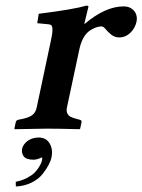

<svg xmlns="http://www.w3.org/2000/svg" viewBox="-20 -467 517 697"><path d="M120.1 32.2Q147.9 32.2 160.4 54Q172.9 75.7 167 104Q164.6 116.2 156.7 131.3Q148.9 146.5 134.5 164.8Q120.1 183.1 94.7 195.8Q69.3 208.5 37.6 210L37.1 192.9Q59.6 188.5 77.4 179.2Q95.2 169.9 104.7 160.6Q114.3 151.4 121.1 140.1Q127.9 128.9 129.9 123.3Q131.8 117.7 132.8 113.8Q133.8 109.9 132.8 104Q114.3 112.8 102.1 112.8Q74.7 112.8 65.9 100.3Q57.1 87.9 60.5 71.8Q62 65.4 66.4 58.8Q70.8 52.2 78.1 46.1Q85.4 40 96.4 36.1Q107.4 32.2 120.1 32.2ZM288.1 -380.9Q362.8 -443.8 429.2 -443.8Q446.3 -443.8 458.3 -435.3Q470.2 -426.8 474.4 -414.1Q478.5 -401.4 475.6 -388.2Q470.2 -363.8 452.6 -347.4Q435.1 -331.1 413.6 -331.1Q396.5 -331.1 384 -341.1Q371.6 -351.1 363.5 -361.1Q355.5 -371.1 348.6 -371.1Q330.6 -371.1 309.1 -357.9Q279.3 -339.8 268.1 -288.1L223.1 -77.1Q220.2 -63.5 224.6 -54.9Q229 -46.4 237.3 -42.5Q245.6 -38.6 262.2 -34.2L270 -32.2Q277.3 -30.3 275.9 -22.9L271 0L268.6 2Q189 0 149.9 0L33.7 2L32.2 0L37.1 -22.9Q38.6 -30.3 45.9 -32.2L56.2 -34.2Q82.5 -39.1 95.9 -48.3Q109.4 -57.6 113.3 -77.1L165 -320.8Q170.4 -344.7 170.4 -357.9Q170.4 -371.1 166.7 -374.8Q163.1 -378.4 155.8 -378.9L115.2 -382.8L120.6 -417Q246.1 -432.6 294.9 -446.8Q299.8 -445.8 301.3 -443.8L286.1 -380.9Z"/></svg>

Font: Linux Libertine Slanted
Style: Semibold Slanted
Weight: 600
Designer: Philipp H. Poll
Foundry: Philipp H. Poll
Version: Version 5.1.1